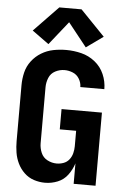

<svg xmlns="http://www.w3.org/2000/svg" viewBox="-63 -1022 703 1075"><g transform="rotate(5 288.0 -484.5)"><path d="M231 8Q268 8 302.5 -6Q337 -20 359 -50Q381 -80 392 -115V0H515V-411H288V-297H380V-210Q380 -191 375 -171Q370 -151 357.5 -135Q345 -119 326 -112Q307 -105 287 -105Q260 -105 235 -118Q210 -131 199 -157Q188 -183 188 -210V-525Q188 -552 198.5 -578Q209 -604 234 -617Q259 -630 286 -630Q310 -630 333 -620.5Q356 -611 369 -589Q382 -567 382 -543H517Q517 -586 499.5 -626.5Q482 -667 447.5 -694.5Q413 -722 371 -732.5Q329 -743 286 -743Q249 -743 213.5 -736Q178 -729 146.5 -710Q115 -691 92.5 -661.5Q70 -632 61.5 -596.5Q53 -561 53 -525V-210Q53 -178 58 -146.5Q63 -115 77 -86Q91 -57 114.5 -34.5Q138 -12 168.5 -2Q199 8 231 8ZM183 -767 288 -899 393 -767 488 -835 351 -977H226L89 -835Z"/></g></svg>

Font: Iosevka Sparkle Extrabold
Style: Regular
Weight: 800
Designer: Belleve Invis
Foundry: Belleve Invis
Version: Version 4.5.0; ttfautohint (v1.8.3)